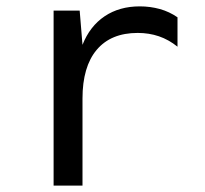

<svg xmlns="http://www.w3.org/2000/svg" viewBox="-20 -580 642 600"><path d="M237.8 0V-272Q237.8 -371.6 282.2 -424.3Q326.7 -477.1 410.2 -477.1Q445.8 -477.1 476.6 -466.6Q507.3 -456.1 534.7 -434.1V-525.9Q509.3 -543.5 479.5 -551.8Q449.2 -560.1 417 -560.1Q353 -560.1 306.9 -529.1Q260.7 -498 237.8 -439.9L229 -546.9H147.5V0Z"/></svg>

Font: Hack Dev
Style: Regular
Weight: 400
Designer: Christopher Simpkins
Foundry: Christopher Simpkins
Version: Version 2.0315